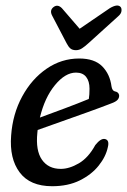

<svg xmlns="http://www.w3.org/2000/svg" viewBox="-20 -652 451 681"><path d="M362.5 -130Q355.5 -96.5 330.2 -64.8Q305 -33 263.2 -12.2Q221.5 8.5 165 8.5Q86.5 8.5 49.8 -40.5Q13 -89.5 19.5 -171.5Q25 -248 58.8 -310Q92.5 -372 145.2 -408.2Q198 -444.5 261 -444.5Q315 -444.5 342.5 -416.8Q370 -389 375.5 -345.5Q378 -330.5 387 -328Q400 -326 402.5 -315Q403.5 -305.5 397.2 -298.2Q391 -291 374 -285Q339.5 -271.5 291.2 -254.2Q243 -237 195.2 -220Q147.5 -203 113.5 -191Q113 -186 112.5 -181Q106 -118 128.8 -85.5Q151.5 -53 195.5 -53Q226 -53 259.8 -72.8Q293.5 -92.5 318 -137.5Q337.5 -162 352 -159Q369 -155.5 362.5 -130ZM249.5 -394.5Q211.5 -394.5 175 -350.2Q138.5 -306 121.5 -235Q159.5 -249 208.5 -267.2Q257.5 -285.5 295 -301Q297.5 -315.5 297.5 -337.5Q297.5 -364 285.5 -379.2Q273.5 -394.5 249.5 -394.5ZM294 -499Q281.5 -487.5 271.2 -480.8Q261 -474 249.5 -474Q236.5 -474 229.2 -480.5Q222 -487 216 -499L165 -596.5Q155 -615.5 170 -627Q184.5 -638 199.5 -623L262.5 -550L369.5 -623Q397.5 -639.5 408 -627Q412 -622 410.8 -612.5Q409.5 -603 399.5 -594.5Z"/></svg>

Font: Fraunces 144pt SuperSoft
Style: Italic
Weight: 400
Italic angle: -16°
Version: Version 1.000;[b76b70a41]